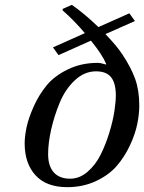

<svg xmlns="http://www.w3.org/2000/svg" viewBox="-20 -762 596 794"><path d="M82 -169Q82 -198 90 -236Q98 -274 119.5 -322Q141 -370 173 -409Q205 -448 260.5 -475Q316 -502 384 -502Q396 -502 419 -495V-498Q403 -536 356 -594L222 -534L199 -566L331 -625Q284 -680 239 -719V-725L277 -742Q329 -706 387 -650L515 -707L538 -675L416 -621Q464 -571 486 -537Q522 -483 539 -435.5Q556 -388 556 -325Q556 -290 547.5 -248.5Q539 -207 517 -160Q495 -113 462.5 -75.5Q430 -38 376.5 -13Q323 12 258 12Q172 12 127 -37Q82 -86 82 -169ZM179 -125Q179 -75 202.5 -49Q226 -23 270 -23Q309 -23 342 -51.5Q375 -80 396 -122Q417 -164 432 -213Q447 -262 453 -302Q459 -342 459 -367Q459 -418 439.5 -442.5Q420 -467 377 -467Q329 -467 289.5 -430Q250 -393 227 -337.5Q204 -282 191.5 -226Q179 -170 179 -125Z"/></svg>

Font: Lingua Franca
Style: Italic
Weight: 400
Italic angle: -13°
Version: Version 1.19